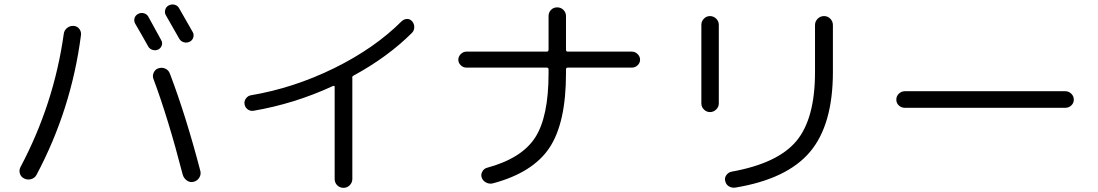

<svg xmlns="http://www.w3.org/2000/svg" viewBox="-20 -817 5040 881"><path d="M660.2 -603.5Q633.8 -651.4 600.6 -708Q593.8 -719.7 597.2 -732.9Q600.6 -746.1 613.3 -752.9Q626 -759.8 639.6 -756.3Q653.3 -752.9 660.2 -741.2L719.7 -632.8Q726.6 -621.1 722.2 -608.4Q717.8 -595.7 706.1 -589.8Q694.3 -584 680.7 -587.9Q667 -591.8 660.2 -603.5ZM801.8 -640.6Q779.3 -680.7 742.2 -745.1Q734.4 -756.8 737.8 -771Q741.2 -785.2 753.9 -792Q766.6 -798.8 780.8 -795.4Q794.9 -792 801.8 -779.3Q821.3 -746.1 864.3 -669.9Q871.1 -658.2 866.7 -644.5Q862.3 -630.9 849.1 -625Q835.9 -619.1 822.3 -623.5Q808.6 -627.9 801.8 -640.6ZM708 -503.9Q723.6 -508.8 738.8 -502Q753.9 -495.1 759.8 -478.5Q833 -286.1 899.4 -32.2Q903.3 -16.6 894.5 -2Q885.7 12.7 868.7 17.1Q851.6 21.5 837.4 11.2Q823.2 1 818.4 -15.6Q752 -273.4 683.6 -456.1Q678.7 -470.7 686 -485.4Q693.4 -500 708 -503.9ZM90.8 2Q76.2 -4.9 71.3 -20.5Q66.4 -36.1 74.2 -50.8Q227.5 -339.8 272.5 -661.1Q274.4 -677.7 287.6 -688.5Q300.8 -699.2 317.4 -698.2Q334 -697.3 343.8 -684.6Q353.5 -671.9 351.6 -656.2Q307.6 -315.4 147.5 -14.6Q139.6 0 123 4.9Q106.4 9.8 90.8 2Z M1142.6 -308.6Q1127.9 -306.6 1116.2 -315.4Q1104.5 -324.2 1102.1 -338.9Q1099.6 -353.5 1108.9 -365.7Q1118.2 -377.9 1131.8 -379.9Q1328.1 -413.1 1513.7 -504.4Q1699.2 -595.7 1823.2 -719.7Q1834 -729.5 1847.7 -730Q1861.3 -730.5 1871.1 -719.2Q1880.9 -708 1880.9 -692.9Q1880.9 -677.7 1871.1 -667Q1759.8 -555.7 1601.6 -469.7Q1594.7 -466.8 1596.7 -457V-451.2V3.9Q1596.7 20.5 1585 32.7Q1573.2 44.9 1556.2 44.9Q1539.1 44.9 1527.3 33.2Q1515.6 21.5 1515.6 3.9V-418Q1515.6 -425.8 1506.8 -421.9Q1331.1 -340.8 1142.6 -308.6Z M2120.1 -506.8Q2105.5 -506.8 2094.2 -517.6Q2083 -528.3 2083 -543Q2083 -557.6 2094.2 -568.8Q2105.5 -580.1 2120.1 -580.1H2488.3Q2497.1 -580.1 2497.1 -588.9V-743.2Q2497.1 -759.8 2508.3 -771.5Q2519.5 -783.2 2536.6 -783.2Q2553.7 -783.2 2565.4 -771.5Q2577.1 -759.8 2577.1 -743.2V-588.9Q2577.1 -580.1 2585 -580.1H2879.9Q2894.5 -580.1 2905.8 -568.8Q2917 -557.6 2917 -543Q2917 -528.3 2905.8 -517.6Q2894.5 -506.8 2879.9 -506.8H2585Q2577.1 -506.8 2577.1 -498V-480.5Q2577.1 -252.9 2501 -138.7Q2424.8 -24.4 2241.2 24.4Q2225.6 28.3 2210.4 20.5Q2195.3 12.7 2190.4 -2Q2185.5 -15.6 2192.9 -29.3Q2200.2 -43 2213.9 -46.9Q2373 -89.8 2435.1 -185.1Q2497.1 -280.3 2497.1 -480.5V-498Q2497.1 -506.8 2488.3 -506.8Z M3353.5 43.9Q3337.9 45.9 3324.7 38.1Q3311.5 30.3 3307.6 13.7Q3303.7 -1 3313 -13.7Q3322.3 -26.4 3336.9 -29.3Q3548.8 -67.4 3634.3 -169.9Q3719.7 -272.5 3719.7 -485.4V-702.1Q3719.7 -718.8 3731.9 -731Q3744.1 -743.2 3761.2 -743.2Q3778.3 -743.2 3790 -731Q3801.8 -718.8 3801.8 -702.1V-487.3Q3801.8 -244.1 3696.3 -119.6Q3590.8 4.9 3353.5 43.9ZM3198.2 -342.8V-703.1Q3198.2 -719.7 3210 -731.4Q3221.7 -743.2 3237.8 -743.2Q3253.9 -743.2 3266.1 -731.4Q3278.3 -719.7 3278.3 -703.1V-342.8Q3278.3 -326.2 3266.1 -314.5Q3253.9 -302.7 3237.8 -302.7Q3221.7 -302.7 3210 -314.5Q3198.2 -326.2 3198.2 -342.8Z M4131.8 -322.3Q4116.2 -322.3 4104.5 -333Q4092.8 -343.8 4092.8 -359.9Q4092.8 -376 4104.5 -387.2Q4116.2 -398.4 4131.8 -398.4H4868.2Q4883.8 -398.4 4895.5 -387.2Q4907.2 -376 4907.2 -359.9Q4907.2 -343.8 4895.5 -333Q4883.8 -322.3 4868.2 -322.3Z"/></svg>

Font: Rounded Mgen+ 1m regular
Style: Regular
Weight: 400
Designer: [Source Han Sans]
Ryoko NISHIZUKA  (kana & ideographs); Paul D. Hunt (Latin, Greek & Cyrillic); Wenlong ZHANG  (bopomofo
Version: Version 1.059.20150602